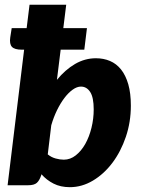

<svg xmlns="http://www.w3.org/2000/svg" viewBox="-20 -768 588 796"><path d="M178 -128Q192.5 -116 210.5 -111Q228.5 -106 244.5 -106Q271.5 -106 294.2 -124Q317 -142 333.5 -171.2Q350 -200.5 359.2 -238Q368.5 -275.5 368.5 -314.5Q368.5 -364 354 -386.5Q339.5 -409 315.5 -409Q299 -409 281.2 -396.2Q263.5 -383.5 247 -361.8Q230.5 -340 216.2 -310.8Q202 -281.5 192.5 -248.5ZM216 -437Q250.5 -479 291.2 -502.8Q332 -526.5 377.5 -526.5Q409.5 -526.5 436 -515.2Q462.5 -504 481.8 -480Q501 -456 511.8 -418.8Q522.5 -381.5 522.5 -330Q522.5 -262 501.8 -200.8Q481 -139.5 446 -93Q411 -46.5 365.2 -19.2Q319.5 8 269.5 8Q231 8 202 -6.8Q173 -21.5 152 -45.5L150.5 -40.5Q143.5 -19.5 132.5 -9.8Q121.5 0 96.5 0H11.5L80 -562H70.5Q40.5 -562 29.5 -573.8Q18.5 -585.5 22.5 -613L28.5 -651.5H90.5L102.5 -748.5H254.5L242.5 -651.5H340.5L329.5 -562H231.5Z"/></svg>

Font: Lato ExtraBold
Style: Italic
Weight: 800
Italic angle: -7°
Designer: Lukasz Dziedzic with Adam Twardoch and Botio Nikoltchev
Foundry: tyPoland Lukasz Dziedzic
Version: Version 2.015; 2015-08-06; http://www.latofonts.com/